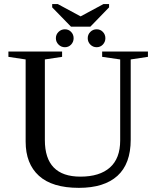

<svg xmlns="http://www.w3.org/2000/svg" viewBox="-20 -906 762 936"><path d="M565.9 -616.2 478 -628.9V-654.8H701.2V-628.9L617.2 -616.2V-225.1Q617.2 -107.4 552.5 -48.8Q487.8 9.8 364.7 9.8Q234.4 9.8 169.7 -49.1Q105 -107.9 105 -215.8V-616.2L21 -628.9V-654.8H282.7V-628.9L198.7 -616.2V-223.1Q198.7 -44.9 372.1 -44.9Q465.8 -44.9 515.9 -89.4Q565.9 -133.8 565.9 -221.2ZM493.7 -719.7Q493.7 -701.7 481.4 -688.7Q469.2 -675.8 451.2 -675.8Q433.1 -675.8 420.4 -688.7Q407.7 -701.7 407.7 -719.7Q407.7 -737.8 420.4 -750.5Q433.1 -763.2 451.2 -763.2Q469.2 -763.2 481.4 -750.5Q493.7 -737.8 493.7 -719.7ZM338.9 -719.7Q338.9 -701.7 326.7 -688.7Q314.5 -675.8 296.4 -675.8Q278.3 -675.8 265.4 -688.7Q252.4 -701.7 252.4 -719.7Q252.4 -737.8 265.4 -750.5Q278.3 -763.2 296.4 -763.2Q314.5 -763.2 326.7 -750.5Q338.9 -737.8 338.9 -719.7ZM261.7 -886.2 373 -826.2 484.4 -886.2H511.7V-870.1L420.4 -775.9H326.2L234.4 -870.1V-886.2Z"/></svg>

Font: Times New Roman
Style: Regular
Weight: 400
Designer: Steve Matteson
Foundry: Ascender Corporation
Version: Version 2.00.3